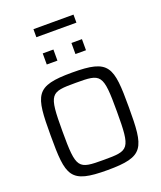

<svg xmlns="http://www.w3.org/2000/svg" viewBox="-187 -1178 1092 1302"><g transform="rotate(-20 359.0 -527.0)"><path d="M214 -1062V-1004H503V-1062ZM217 -886V-806H294V-886ZM424 -886V-806H500V-886ZM359 8C627 8 641 -49 641 -344C641 -639 627 -696 359 -696C90 -696 77 -639 77 -344C77 -49 90 8 359 8ZM359 -66C175 -66 162 -71 162 -344C162 -617 175 -622 359 -622C542 -622 555 -617 555 -344C555 -71 542 -66 359 -66Z"/></g></svg>

Font: Saira UNSAM
Style: Regular
Weight: 400
Designer: Hector Gatti with collaboration of the Omnibus-Type team
Foundry: Omnibus-Type
Version: Version 0.072;PS 000.072;hotconv 1.0.88;makeotf.lib2.5.64775